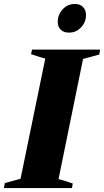

<svg xmlns="http://www.w3.org/2000/svg" viewBox="-43 -951 526 971"><path d="M249 -841Q249 -877 274 -904Q299 -931 335 -931Q362 -931 377 -915.5Q392 -900 392 -875Q392 -839 367 -812.5Q342 -786 306 -786Q279 -786 264 -801Q249 -816 249 -841ZM-19 -25 61 -47 186 -655Q163 -660 133 -671L114 -677L119 -700H463L459 -675L377 -653L253 -45Q265 -43 305 -30Q314 -26 325 -23L321 0H-23Z"/></svg>

Font: Trirong Black
Style: Italic
Weight: 900
Italic angle: -12°
Designer: Katatrad Team
Foundry: CadsonDemak
Version: Version 1.001